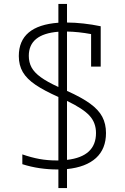

<svg xmlns="http://www.w3.org/2000/svg" viewBox="-20 -855 640 980"><path d="M278 105V10Q275 10 271 10Q228 10 183 3.5Q138 -3 94 -17V-67Q140 -51 181.5 -43.5Q223 -36 269 -36Q274 -36 278 -36V-360Q206 -392 161.5 -422Q117 -452 96.5 -487Q76 -522 76 -569Q76 -724 278 -739V-835H322V-740Q361 -740 406 -735Q451 -730 494 -721V-515H445V-681Q380 -693 322 -694V-391Q396 -358 439.5 -326.5Q483 -295 502 -259Q521 -223 521 -176Q521 -95 470 -48.5Q419 -2 322 8V105ZM322 -39Q470 -56 470 -176Q470 -228 437.5 -264Q405 -300 322 -340ZM278 -411V-693Q127 -681 127 -570Q127 -537 141 -511Q155 -485 188 -461Q221 -437 278 -411Z"/></svg>

Font: M PLUS Code Latin 60 Light
Style: Regular
Weight: 300
Width: 7
Monospace: yes
Designer: Coji Morishita
Foundry: UNDERFOREST DESIGN
Version: Version 1.005; ttfautohint (v1.8.3)